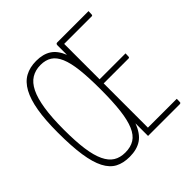

<svg xmlns="http://www.w3.org/2000/svg" viewBox="-186 -865 1031 1031"><g transform="rotate(-45 329.0 -350.0)"><path d="M625 -32Q625 -10 624 -5Q623 0 615 0H375V-96Q354 -39 318 -14.5Q282 10 226 10Q178 10 144 -8Q110 -26 88 -68.5Q66 -111 55.5 -181Q45 -251 45 -355Q45 -451 56.5 -518Q68 -585 91.5 -628Q115 -671 151 -690.5Q187 -710 235 -710Q287 -710 321 -688Q355 -666 375 -616V-689Q375 -691 376 -694Q378 -700 386 -700H623Q623 -680 622 -674Q621 -668 616 -668H406V-399H603Q603 -379 602 -373.5Q601 -368 594 -368H406V-32ZM79 -342Q79 -254 87.5 -193.5Q96 -133 114 -95Q132 -57 159.5 -40Q187 -23 226 -23Q267 -23 295 -40.5Q323 -58 340 -98Q357 -138 364.5 -201.5Q372 -265 372 -358Q372 -448 365 -509Q358 -570 342 -607.5Q326 -645 300 -661.5Q274 -678 236 -678Q197 -678 167.5 -660Q138 -642 118.5 -602.5Q99 -563 89 -499Q79 -435 79 -342Z"/></g></svg>

Font: Yanone Kaffeesatz Thin
Style: Regular
Weight: 250
Designer: Yanone
Foundry: Yanone Font Production. Not for release.
Version: Version 1.002